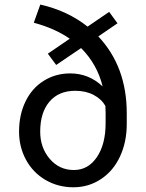

<svg xmlns="http://www.w3.org/2000/svg" viewBox="-20 -791 626 821"><path d="M400.4 -635.3 482.4 -691.4 446.8 -740.2 354.5 -677.2C297.5 -722.5 230.1 -753.9 152.3 -771.5L124.5 -693.8C184.1 -677.9 235.4 -655.1 278.3 -625.5L184.6 -561.5L220.2 -513.2L326.7 -585.4C372.6 -539.6 403.3 -484.9 418.9 -421.4C379.6 -458.5 333.3 -477.1 280.3 -477.1C238.3 -477.1 200.4 -466.5 166.7 -445.3C133.1 -424.2 107.1 -394.6 88.9 -356.7C70.6 -318.8 61.5 -275.9 61.5 -228C61.5 -184.4 71.4 -144.4 91.1 -107.9C110.8 -71.5 138.5 -42.7 174.3 -21.7C210.1 -0.7 250 9.8 293.9 9.8C337.6 9.8 377 -2 412.1 -25.4C447.3 -48.8 474.4 -81.1 493.4 -122.3C512.5 -163.5 522 -209.8 522 -261.2V-306.6C522 -439.8 481.4 -549.3 400.4 -635.3ZM431.6 -310.1V-264.2C431.6 -204.3 419.2 -155.9 394.3 -119.1C369.4 -82.4 336.6 -64 295.9 -64C254.2 -64 219.8 -79.9 192.6 -111.8C165.4 -143.7 151.9 -182.5 151.9 -228C151.9 -282.4 165 -325.1 191.4 -356.2C217.8 -387.3 254.6 -402.8 301.8 -402.8C331.7 -402.8 358 -396.9 380.6 -385C403.2 -373.1 419.9 -357.3 430.7 -337.4Z"/></svg>

Font: Roboto1
Style: rg
Weight: 400
Designer: Google
Version: Version 2.137; 2017